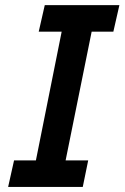

<svg xmlns="http://www.w3.org/2000/svg" viewBox="-20 -740 493 760"><path d="M35.6 -105H122.1L224.1 -614.7H133.3L157.2 -719.7H452.6L428.7 -614.7H342.8L239.7 -105H329.1L307.6 0H12.2Z"/></svg>

Font: Reddit Sans Fudge SmBold Italic
Style: Regular
Weight: 600
Italic angle: -11.25°
Designer: Stephen Hutchings
Version: Version 1.013